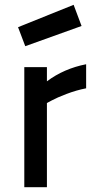

<svg xmlns="http://www.w3.org/2000/svg" viewBox="-20 -778 398 798"><path d="M81 0V-499H175V-440Q246 -493 338 -511V-411Q297 -403 256.5 -387.5Q216 -372 196 -361L175 -350V0ZM55 -665 286 -758 319 -670 85 -586Z"/></svg>

Font: TitilliumText22L Lt
Style: Medium
Weight: 500
Designer: Campivisivi
Foundry: Campivisivi
Version: 1.000